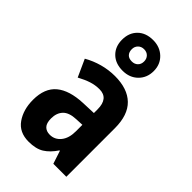

<svg xmlns="http://www.w3.org/2000/svg" viewBox="-252 -919 1014 1014"><g transform="rotate(45 254.5 -412.5)"><path d="M252 -558Q346 -558 396 -509.5Q446 -461 446 -363V0H349L325 -73H322Q294 -31 261 -10.5Q228 10 174 10Q104 10 69 -40Q34 -90 34 -163Q34 -250 84.5 -292Q135 -334 233 -338L311 -341V-368Q311 -451 243 -451Q212 -451 182.5 -441.5Q153 -432 118 -413L74 -510Q114 -533 159.5 -545.5Q205 -558 252 -558ZM268 -252Q217 -250 194 -226Q171 -202 171 -161Q171 -126 186 -110.5Q201 -95 227 -95Q264 -95 288 -124.5Q312 -154 312 -205V-254ZM260 -606Q206 -606 174 -637.5Q142 -669 142 -720Q142 -772 174 -803.5Q206 -835 260 -835Q311 -835 344.5 -803Q378 -771 378 -721Q378 -671 345 -638.5Q312 -606 260 -606ZM260 -675Q280 -675 293 -687.5Q306 -700 306 -721Q306 -741 293.5 -754Q281 -767 260 -767Q240 -767 227 -754Q214 -741 214 -721Q214 -700 225.5 -687.5Q237 -675 260 -675Z"/></g></svg>

Font: Noto Sans Kannada Condensed
Style: Bold
Weight: 700
Width: 3
Designer: Jelle Bosma - Monotype Design Team
Foundry: Monotype Imaging Inc.
Version: Version 2.005; ttfautohint (v1.8.4.7-5d5b)